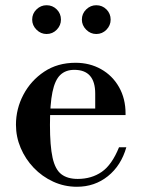

<svg xmlns="http://www.w3.org/2000/svg" viewBox="-20 -702 545 734"><path d="M274 12Q226 12 183.5 -7.5Q141 -27 109 -60.5Q77 -94 59 -136.5Q41 -179 41 -225Q41 -286 69.5 -340Q98 -394 149 -428Q200 -462 269 -462Q323 -462 366.5 -437.5Q410 -413 435 -369Q460 -325 460 -268V-262H133V-287H344V-344Q344 -435 264 -435Q231 -435 210.5 -415.5Q190 -396 180.5 -350Q171 -304 171 -225Q171 -144 181 -99Q191 -54 214.5 -36Q238 -18 277 -18Q330 -18 369 -45Q408 -72 435 -139H463Q443 -69 392.5 -28.5Q342 12 274 12ZM348 -572Q326 -572 309.5 -588.5Q293 -605 293 -627Q293 -650 309.5 -666Q326 -682 348 -682Q371 -682 387 -666Q403 -650 403 -627Q403 -605 387 -588.5Q371 -572 348 -572ZM158 -572Q136 -572 119.5 -588.5Q103 -605 103 -627Q103 -650 119.5 -666Q136 -682 158 -682Q181 -682 197 -666Q213 -650 213 -627Q213 -605 197 -588.5Q181 -572 158 -572Z"/></svg>

Font: Libre Bodoni
Style: Regular
Weight: 400
Designer: Pablo Impallari, Rodrigo Fuenzalida
Foundry: Impallari Type
Version: Version 2.005;gftools[0.9.23]